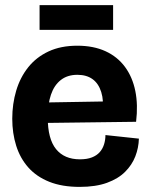

<svg xmlns="http://www.w3.org/2000/svg" viewBox="-20 -718 587 752"><path d="M292 14Q223 14 173 -6Q123 -26 91 -62Q59 -98 43.5 -147Q28 -196 28 -253Q28 -311 43.5 -363Q59 -415 90.5 -454.5Q122 -494 170 -516.5Q218 -539 283 -539Q346 -539 393 -517.5Q440 -496 469.5 -456Q499 -416 510 -361.5Q521 -307 513 -241L119 -236V-316L411 -321L382 -276Q387 -324 376.5 -357.5Q366 -391 342.5 -408Q319 -425 283 -425Q244 -425 218 -404.5Q192 -384 179.5 -347Q167 -310 167 -258Q167 -174 199.5 -134Q232 -94 293 -94Q321 -94 340 -101.5Q359 -109 370.5 -122Q382 -135 387.5 -152.5Q393 -170 393 -189L524 -175Q523 -139 510 -105.5Q497 -72 470 -45Q443 -18 399 -2Q355 14 292 14ZM135 -601V-698H423V-601Z"/></svg>

Font: Bricolage Grotesque 72pt
Style: Bold
Weight: 700
Designer: Mathieu Triay
Foundry: Atelier Triay
Version: Version 1.001;gftools[0.9.33.dev8+g029e19f]